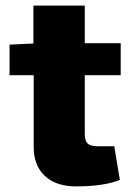

<svg xmlns="http://www.w3.org/2000/svg" viewBox="-20 -651 466 684"><path d="M282 -383V-173Q282 -149 292.5 -139.5Q303 -130 329 -130H387L407 -10Q350 13 251 13Q180 13 140 -24Q100 -61 100 -128V-383H14V-492L99 -496V-631H282V-497H410V-383Z"/></svg>

Font: Exo 2.0 Extra Bold
Style: Regular
Weight: 800
Designer: Natanael Gama
Version: Version 1.001;PS 001.001;hotconv 1.0.70;makeotf.lib2.5.58329